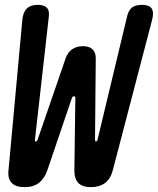

<svg xmlns="http://www.w3.org/2000/svg" viewBox="-20 -760 650 790"><path d="M15 -60 72 -679Q75 -710 90.5 -725Q106 -740 135 -740Q161 -740 172.5 -728.5Q184 -717 181 -693L124 -187Q123 -179 126 -178Q126 -177 127 -177Q131 -177 135 -186L250 -520Q259 -545 277 -557.5Q295 -570 321 -570Q347 -570 360.5 -557.5Q374 -545 374 -520L371 -187Q371 -180 373 -178H375Q380 -178 382 -188L504 -697Q510 -719 524 -729.5Q538 -740 564 -740Q594 -740 604 -725Q614 -710 606 -679L444 -59Q435 -24 412 -7Q389 10 354 10Q319 10 302.5 -7Q286 -24 286 -58L290 -354Q291 -361 288 -363Q286 -364 284 -364Q278 -364 275 -354L175 -60Q163 -25 140 -7.5Q117 10 81 10Q45 10 28 -7.5Q11 -25 15 -60Z"/></svg>

Font: Maple Mono NL SemiBold
Style: Italic
Weight: 600
Italic angle: -10°
Monospace: yes
Designer: subframe7536
Version: Version 7.000